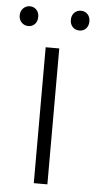

<svg xmlns="http://www.w3.org/2000/svg" viewBox="-72 -742 386 774"><g transform="rotate(5 121.0 -354.5)"><path d="M95 0V-550H150V0ZM17.5 -629Q2 -629 -9.2 -640Q-20.5 -651 -20.5 -669Q-20.5 -687 -9.2 -698Q2 -709 17.5 -709Q33.5 -709 44 -698Q54.5 -687 54.5 -669Q54.5 -651 44 -640Q33.5 -629 17.5 -629ZM224.5 -629Q208 -629 197.2 -640Q186.5 -651 186.5 -669Q186.5 -687 197.2 -698Q208 -709 224.5 -709Q240.5 -709 251 -698Q261.5 -687 261.5 -669Q261.5 -651 251 -640Q240.5 -629 224.5 -629Z"/></g></svg>

Font: Junction Light
Style: Regular
Weight: 300
Designer: Caroline Hadilaksono
Foundry: Caroline Hadilaksono, Tyler Finck, The League of Moveable Type
Version: Version 2.000; ttfautohint (v1.8.3)